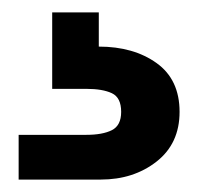

<svg xmlns="http://www.w3.org/2000/svg" viewBox="-20 -27 319 309"><path d="M139 48Q195 48 232 74.5Q269 101 269 153Q269 204 232 233Q195 262 142 262H10V190H119Q145 190 160 182.5Q175 175 175 153Q175 130 160 123Q145 116 119 116H64V-7H139Z"/></svg>

Font: Poppins Medium
Style: Regular
Weight: 500
Designer: Ninad Kale (Devanagari), Jonny Pinhorn (Latin)
Version: Version 5.002